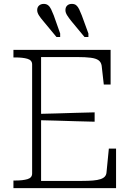

<svg xmlns="http://www.w3.org/2000/svg" viewBox="-20 -966 675 986"><path d="M576 -203V0H49V-39H60Q97 -39 121 -46Q145 -53 145 -75V-635Q145 -657 121 -664Q97 -671 60 -671H49V-710H548V-532H513L502 -629Q499 -647 486 -656.5Q473 -666 446 -669.5Q419 -673 377 -673H191V-37H402Q434 -37 457.5 -39Q481 -41 496 -46Q511 -51 518.5 -59.5Q526 -68 527 -81L539 -203ZM171 -381Q220 -382 269.5 -383.5Q319 -385 368 -386.5Q417 -388 466 -389V-341Q417 -342 368 -343.5Q319 -345 269.5 -346.5Q220 -348 171 -349ZM400 -887Q393 -905 386.5 -918.5Q380 -932 371.5 -939Q363 -946 349 -946Q334 -946 325 -937.5Q316 -929 316 -914Q316 -901 325 -887Q334 -873 346 -858L414 -776H434V-794ZM256 -887Q249 -905 242.5 -918.5Q236 -932 227 -939Q218 -946 205 -946Q190 -946 180.5 -937.5Q171 -929 171 -914Q171 -901 180 -887Q189 -873 202 -858L270 -776H289V-794Z"/></svg>

Font: Roboto Serif Thin
Style: Regular
Weight: 250
Designer: Greg Gazdowicz
Foundry: Commercial Type
Version: Version 1.004